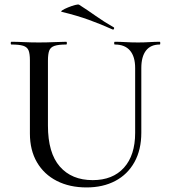

<svg xmlns="http://www.w3.org/2000/svg" viewBox="-20 -808 740 841"><path d="M572 -510Q572 -560 549.5 -586.5Q527 -613 483 -613Q480 -613 480 -619Q480 -625 483 -625Q506 -625 531 -623.5Q556 -622 585 -622Q610 -622 634.5 -623.5Q659 -625 680 -625Q682 -625 682 -619Q682 -613 680 -613Q640 -613 619.5 -586.5Q599 -560 599 -510V-227Q599 -152 569 -98Q539 -44 485 -15.5Q431 13 359 13Q285 13 229 -15.5Q173 -44 142 -97Q111 -150 111 -223V-544Q111 -573 105 -587.5Q99 -602 81.5 -607.5Q64 -613 30 -613Q27 -613 27 -619Q27 -625 30 -625Q55 -625 85 -623.5Q115 -622 150 -622Q186 -622 216.5 -623.5Q247 -625 270 -625Q273 -625 273 -619Q273 -613 270 -613Q236 -613 218.5 -607Q201 -601 195.5 -586Q190 -571 190 -542V-258Q190 -138 242 -78.5Q294 -19 386 -19Q474 -19 523 -73.5Q572 -128 572 -226ZM473 -679Q422 -702 369.5 -721Q317 -740 251 -756Q244 -757 253 -763Q262 -769 278 -775.5Q294 -782 308.5 -786Q323 -790 327 -787Q363 -764 399 -738.5Q435 -713 477 -689Q481 -688 479.5 -682.5Q478 -677 473 -679Z"/></svg>

Font: Cormorant Light Medium
Style: Regular
Weight: 500
Version: Version 4.000